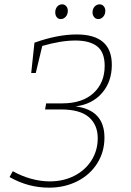

<svg xmlns="http://www.w3.org/2000/svg" viewBox="-20 -859 604 886"><path d="M462 -224Q462 -158 428.5 -105Q395 -52 336.5 -22.5Q278 7 206 7Q110 7 24 -42L39 -69Q80 -46 124 -34Q168 -22 210 -22Q273 -22 323.5 -48Q374 -74 402.5 -119.5Q431 -165 431 -221Q431 -283 390 -318.5Q349 -354 260 -354H188L193 -382H267Q360 -382 411.5 -429.5Q463 -477 463 -555Q463 -618 428.5 -645Q394 -672 328 -672Q261 -672 175 -647L145 -522H124L139 -662Q245 -700 334 -700Q496 -700 496 -560Q496 -482 451 -430Q406 -378 329 -368Q462 -351 462 -224ZM235 -802Q235 -818 244 -828.5Q253 -839 267 -839Q278 -839 285.5 -830.5Q293 -822 293 -809Q293 -793 283.5 -782Q274 -771 260 -771Q249 -771 242 -779.5Q235 -788 235 -802ZM407 -802Q407 -818 416.5 -828.5Q426 -839 440 -839Q451 -839 458.5 -830.5Q466 -822 466 -809Q466 -793 456.5 -782Q447 -771 433 -771Q422 -771 414.5 -780Q407 -789 407 -802Z"/></svg>

Font: Bitter Pro ExtraLight
Style: Italic
Weight: 275
Italic angle: -9°
Designer: Sol Matas, and Bitter project Authors
Foundry: Sol Matas
Version: Version 1.010